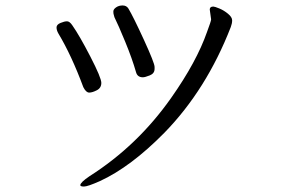

<svg xmlns="http://www.w3.org/2000/svg" viewBox="-20 -671 1040 703"><path d="M399 -608Q398 -613 396.5 -617Q395 -621 395 -629Q395 -637 405 -644Q415 -651 429 -651Q443 -651 450 -640Q468 -610 507 -525Q546 -440 546 -426V-419Q546 -402 528.5 -395Q511 -388 503 -388Q483 -388 478 -407Q464 -456 438.5 -518Q413 -580 399 -608ZM748 -636Q748 -647 761 -647Q766 -647 783 -640Q800 -633 815 -620.5Q830 -608 830 -596.5Q830 -585 825 -572Q736 -343 582 -185Q459 -60 346 -8Q301 12 287.5 12Q274 12 274 7Q274 -3 308 -26Q484 -138 607 -313Q700 -445 738 -554Q753 -594 753 -600ZM285 -352Q242 -468 194 -548Q187 -560 187 -570.5Q187 -581 201.5 -587Q216 -593 225.5 -593Q235 -593 245 -578Q271 -541 311 -463.5Q351 -386 351 -367.5Q351 -349 334.5 -340.5Q318 -332 306.5 -332Q295 -332 285 -352Z"/></svg>

Font: LXGW Bright TC
Style: Regular
Weight: 400
Designer: Christian Thalmann (Catharsis Fonts)
Foundry: LXGW / Christian Thalmann (Catharsis Fonts) / Fontworks Inc.
Version: Version 5.501